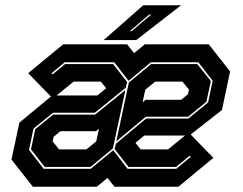

<svg xmlns="http://www.w3.org/2000/svg" viewBox="-20 -708 920 728"><path d="M104.5 0 23.5 -103 53.5 -243 173 -342 87 -430.5 219.5 -540H462L488.5 -506.5L529 -540H771.5L852.5 -437L821.5 -291L703 -198L789 -109.5L656.5 0H414L387.5 -33.5L347 0ZM145.5 -68H324L409.5 -138.5L463.5 -68H648.5L703 -113L699 -117.5L647.5 -75H467.5L414.5 -143L419.5 -163L534 -258.5H694L769 -319.5L786.5 -401.5L732 -472H552L467.5 -401.5L413 -472H225.5L175.5 -430.5L179.5 -426L226.5 -465H409L462 -397L457 -375.5L339.5 -280.5H181L107 -220.5L90 -139.5ZM421 -172 468.5 -395 553 -465H728L779.5 -400.5L762.5 -322L693.5 -265.5H533ZM362.5 -398.5H259L194.5 -346H349L382.5 -373.5ZM520.5 -320 532 -329.5H667L692.5 -350.5L696.5 -368L672 -398.5H568.5L531 -368ZM149.5 -75 97.5 -141.5 113.5 -218 181.5 -273.5H340.5L455.5 -366.5L408 -145L323 -75ZM204 -141.5H307.5L345 -172L355.5 -220L344 -210.5H209L183.5 -189.5L179.5 -172ZM617 -141.5 681.5 -194H527L493.5 -166.5L513.5 -141.5ZM373 -556 523 -688H666.5L496.5 -556ZM472.5 -590H479.5L553.5 -653H546Z"/></svg>

Font: Tourney Condensed ExtraBold
Style: Italic
Weight: 800
Width: 3
Italic angle: -12°
Designer: Tyler Finck
Foundry: Etcetera Type Co
Version: Version 1.010; ttfautohint (v1.8.3)